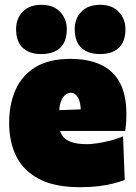

<svg xmlns="http://www.w3.org/2000/svg" viewBox="-20 -763 566 799"><path d="M313 16Q208 16 143 -18Q78 -52 48 -112.2Q18 -172.5 18 -251Q18 -329.5 45 -389.8Q72 -450 128.2 -484Q184.5 -518 273 -518Q347 -518 399 -494Q451 -470 478.5 -419.2Q506 -368.5 506 -288Q506 -266.5 504.8 -250.2Q503.5 -234 501 -218L314 -279Q315 -285 315.5 -291.5Q316 -298 316 -303Q316 -337 304.5 -357Q293 -377 275 -377Q262.5 -377 251.2 -368Q240 -359 233 -339.2Q226 -319.5 226 -287V-248Q226 -219.5 237.8 -200.8Q249.5 -182 275 -172.5Q300.5 -163 342 -163Q358 -163 384.2 -166.8Q410.5 -170.5 439.2 -177.8Q468 -185 492 -196L499 -14Q479 -6.5 452 0.5Q425 7.5 390.2 11.8Q355.5 16 313 16ZM101 -218V-300L374 -310L501 -298V-218ZM396 -538Q346.5 -538 318.8 -563.8Q291 -589.5 291 -642Q291 -686.5 319 -714.8Q347 -743 397 -743Q446.5 -743 474.2 -713.5Q502 -684 502 -642Q502 -589.5 474.2 -563.8Q446.5 -538 396 -538ZM152 -538Q102.5 -538 74.8 -563.8Q47 -589.5 47 -642Q47 -686.5 75 -714.8Q103 -743 153 -743Q202.5 -743 230.2 -713.5Q258 -684 258 -642Q258 -589.5 230.2 -563.8Q202.5 -538 152 -538Z"/></svg>

Font: Commissioner Thin Black
Style: Regular
Weight: 900
Version: Version 1.000